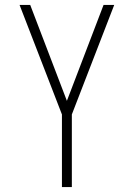

<svg xmlns="http://www.w3.org/2000/svg" viewBox="-20 -755 540 775"><path d="M230 0V-293L59 -735H102L250 -348L398 -735H441L270 -293V0Z"/></svg>

Font: Iosevka Extralight
Style: Regular
Weight: 200
Monospace: yes
Designer: Belleve Invis
Foundry: Belleve Invis
Version: Version 32.0.1; ttfautohint (v1.8.4)